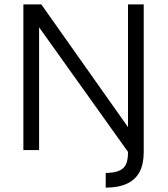

<svg xmlns="http://www.w3.org/2000/svg" viewBox="-20 -687 768 879"><path d="M464 172V105Q506 104 528 93.5Q550 83 558 62.5Q566 42 566 12V-29L585 35L159 -562V0H87V-667H169L566 -105V-667H638V9Q638 64 619 100Q600 136 561 154Q522 172 464 172Z"/></svg>

Font: Maven Pro VF Beta
Style: Regular
Weight: 400
Designer: Joe Prince
Foundry: Joe Prince
Version: Version 2.002